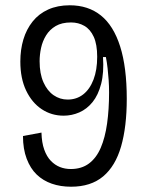

<svg xmlns="http://www.w3.org/2000/svg" viewBox="-20 -693 560 727"><path d="M249 14Q209 14 176 2.5Q143 -9 119 -32Q95 -55 81 -92Q67 -129 67 -178L137 -191Q138 -153 147.5 -126.5Q157 -100 172.5 -84Q188 -68 207 -60.5Q226 -53 248 -53Q289 -53 317 -74Q345 -95 361.5 -133.5Q378 -172 385.5 -225.5Q393 -279 393 -343Q393 -367 391.5 -389Q390 -411 387.5 -433.5Q385 -456 381 -477H370Q374 -418 363 -375.5Q352 -333 330.5 -306.5Q309 -280 280.5 -267.5Q252 -255 221 -255Q175 -255 138 -279.5Q101 -304 79 -350Q57 -396 57 -460Q57 -505 68.5 -543.5Q80 -582 103.5 -611.5Q127 -641 162.5 -657Q198 -673 244 -673Q314 -673 362 -634.5Q410 -596 435 -517Q460 -438 460 -319Q460 -213 438.5 -138.5Q417 -64 370.5 -25Q324 14 249 14ZM236 -316Q270 -316 295 -335.5Q320 -355 334 -391.5Q348 -428 348 -478Q348 -525 335 -553.5Q322 -582 299.5 -595Q277 -608 249 -608Q214 -608 191 -594.5Q168 -581 154.5 -559Q141 -537 135.5 -511.5Q130 -486 130 -461Q130 -414 144.5 -381.5Q159 -349 183 -332.5Q207 -316 236 -316Z"/></svg>

Font: Bricolage Grotesque SemiCondensed Light
Style: Regular
Weight: 300
Width: 4
Designer: Mathieu Triay
Foundry: Atelier Triay
Version: Version 1.000;gftools[0.9.30]